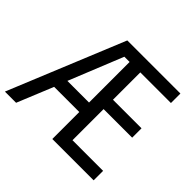

<svg xmlns="http://www.w3.org/2000/svg" viewBox="-167 -915 1117 1117"><g transform="rotate(45 391.5 -357.0)"><path d="M729 0H389V-222H182L91 0H-1L292 -714H729V-636H477V-411H712V-334H477V-78H729ZM212 -301H390V-635H347Z"/></g></svg>

Font: Noto Sans Kannada SemiCondensed
Style: Regular
Weight: 400
Width: 4
Designer: Jelle Bosma - Monotype Design Team
Foundry: Monotype Imaging Inc.
Version: Version 2.005; ttfautohint (v1.8.4.7-5d5b)